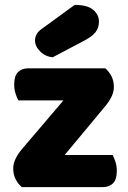

<svg xmlns="http://www.w3.org/2000/svg" viewBox="-20 -764 521 784"><path d="M69 0Q53 -14 43.5 -33Q34 -52 34 -76Q34 -96 43.5 -115.5Q53 -135 67 -152L239 -354H55Q49 -365 43.5 -382Q38 -399 38 -419Q38 -454 53.5 -469.5Q69 -485 95 -485H410Q426 -471 435.5 -452Q445 -433 445 -409Q445 -389 435.5 -369.5Q426 -350 412 -333L244 -131H440Q446 -120 451.5 -103Q457 -86 457 -66Q457 -31 441.5 -15.5Q426 0 400 0ZM285 -744Q337 -744 360.5 -724Q384 -704 384 -676Q384 -650 370 -632.5Q356 -615 324 -598L195 -530Q165 -533 144 -554Q123 -575 123 -599Q123 -611 129 -623Q135 -635 149 -645Z"/></svg>

Font: Baloo Thambi
Style: Regular
Weight: 400
Designer: Aadarsh Rajan and Ek Type
Foundry: Ek Type
Version: Version 1.100;PS 1.000;hotconv 1.0.88;makeotf.lib2.5.647800;